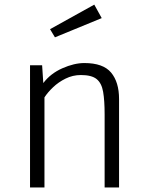

<svg xmlns="http://www.w3.org/2000/svg" viewBox="-20 -826 655 846"><path d="M112.3 0V-538.5H165.6L170.8 -460Q202.6 -502.1 254.6 -525.1Q306.7 -548.2 351.8 -548.2Q434.4 -548.2 469.5 -506.2Q504.6 -464.1 504.6 -389.7V0H441V-321.5Q441 -383.1 434.4 -421.5Q427.7 -460 405.6 -477.7Q383.6 -495.4 336.4 -495.4Q300.5 -495.4 269 -479.7Q237.4 -464.1 213.6 -441.3Q189.7 -418.5 175.9 -396.9V0ZM395.4 -805.6 428.2 -746.2 222.1 -661.5 200.5 -697.4Z"/></svg>

Font: Fira Code Light
Style: Regular
Weight: 300
Monospace: yes
Designer: Carrois Corporate, Edenspiekermann AG, Nikita Prokopov
Foundry: Carrois Corporate, Edenspiekermann AG, Nikita Prokopov
Version: Version 6.000; ttfautohint (v1.8.2) -l 8 -r 50 -G 200 -x 14 